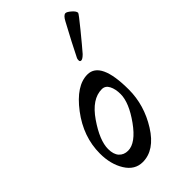

<svg xmlns="http://www.w3.org/2000/svg" viewBox="-210 -730 812 812"><g transform="rotate(-45 195.5 -324.5)"><path d="M281 -489Q266 -474 258 -474Q250 -474 250 -482Q250 -490 252 -494Q281 -553 327 -638Q340 -663 352 -663Q360 -663 375.5 -649.5Q391 -636 391 -626Q391 -622 346.5 -567.5Q302 -513 281 -489ZM275 -256Q275 -286 264.5 -306.5Q254 -327 233 -327Q174 -327 123.5 -253.5Q73 -180 73 -129Q73 -97 88 -80.5Q103 -64 128 -64Q174 -64 224.5 -134.5Q275 -205 275 -256ZM313 -245Q313 -152 261 -69Q209 14 138 14Q91 14 63 -31Q35 -76 35 -140Q35 -240 101 -327Q167 -414 234 -414Q313 -414 313 -245Z"/></g></svg>

Font: EB Garamond 12
Style: Italic
Weight: 400
Italic angle: -17°
Version: Version 0.016; ttfautohint (v1.8.4)